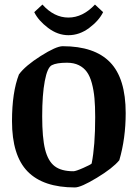

<svg xmlns="http://www.w3.org/2000/svg" viewBox="-20 -821 610 851"><path d="M283.2 -665Q235.8 -665 192.9 -697.5Q149.9 -730 131.8 -767.1L168 -800.8Q219.7 -743.2 283.2 -743.2Q346.7 -743.2 400.9 -800.8L437 -767.1Q418.5 -729.5 375.5 -697.3Q332.5 -665 283.2 -665ZM312 9.8Q171.4 9.8 102.3 -61Q33.2 -131.8 33.2 -284.2Q33.2 -412.1 64 -491.2Q91.8 -529.3 160.4 -572.8Q229 -616.2 257.8 -616.2Q398.9 -616.2 468 -544.9Q537.1 -473.6 537.1 -319.8Q537.1 -207.5 508.8 -110.8Q480 -75.7 409.4 -33Q338.9 9.8 312 9.8ZM305.2 -62Q315.9 -62 349.1 -76.7Q382.3 -91.3 386.2 -96.2Q401.9 -174.3 401.9 -301.8Q401.9 -350.1 398.7 -385.5Q395.5 -420.9 387.2 -451.9Q378.9 -482.9 365 -502.2Q351.1 -521.5 329.1 -532.2Q307.1 -543 276.9 -543Q231 -543 210 -532.2Q189.9 -522.5 178.5 -461.9Q167 -401.4 167 -305.2Q167 -210.4 179.9 -158.7Q192.9 -106.9 222.2 -84.5Q251.5 -62 305.2 -62Z"/></svg>

Font: Grenze SemiBold
Style: Regular
Weight: 600
Designer: Renata Polastri
Foundry: Omnibus-Type
Version: Version 1.002;PS 001.002;hotconv 1.0.88;makeotf.lib2.5.64775